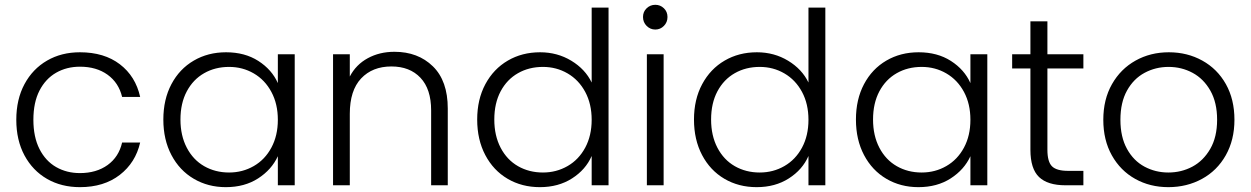

<svg xmlns="http://www.w3.org/2000/svg" viewBox="-20 -772 5211 800"><path d="M47.9 -272.9Q47.9 -357.9 82 -421.4Q116.2 -484.9 176 -519.5Q235.8 -554.2 313 -554.2Q414.1 -554.2 479.5 -504.2Q544.9 -454.1 564 -368.2H488.8Q474.6 -427.2 428.2 -460.7Q381.8 -494.1 313 -494.1Q257.8 -494.1 213.9 -469Q169.9 -443.8 144.5 -394.5Q119.1 -345.2 119.1 -272.9Q119.1 -201.2 144.5 -151.1Q169.9 -101.1 213.9 -75.9Q257.8 -50.8 313 -50.8Q381.8 -50.8 428.5 -84.5Q475.1 -118.2 488.8 -178.2H564Q544.9 -94.2 479 -43.2Q413.1 7.8 313 7.8Q235.8 7.8 176 -26.6Q116.2 -61 82 -124.5Q47.9 -188 47.9 -272.9Z M660.6 -273.9Q660.6 -357.9 694.3 -421.4Q728 -484.9 787.4 -519.5Q846.7 -554.2 921.9 -554.2Q1000 -554.2 1056.4 -518.1Q1112.8 -481.9 1137.7 -425.8V-545.9H1208V0H1137.7V-121.1Q1111.8 -64.9 1055.4 -28.6Q999 7.8 920.9 7.8Q846.7 7.8 787.4 -27.1Q728 -62 694.3 -126Q660.6 -189.9 660.6 -273.9ZM731.9 -273.9Q731.9 -207 758.3 -156.5Q784.7 -106 830.8 -79.6Q877 -53.2 934.6 -53.2Q990.7 -53.2 1037.4 -80.1Q1084 -106.9 1110.8 -157Q1137.7 -207 1137.7 -272.9Q1137.7 -338.9 1110.8 -388.9Q1084 -439 1037.4 -466.1Q990.7 -493.2 934.6 -493.2Q876.5 -493.2 830.6 -467Q784.7 -440.9 758.3 -391.4Q731.9 -341.8 731.9 -273.9Z M1367.7 0V-545.9H1437.5V-453.1Q1463.4 -502.9 1512.5 -529.5Q1561.5 -556.2 1623.5 -556.2Q1721.7 -556.2 1783.7 -495.6Q1845.7 -435.1 1845.7 -319.8V0H1776.4V-312Q1776.4 -400.9 1731.9 -448Q1687.5 -495.1 1610.8 -495.1Q1531.7 -495.1 1484.6 -445.1Q1437.5 -395 1437.5 -297.9V0Z M1968.3 -273.9Q1968.3 -357.9 2002.4 -421.4Q2036.6 -484.9 2095.9 -519.5Q2155.3 -554.2 2230.5 -554.2Q2302.2 -554.2 2360.4 -519Q2418.5 -483.9 2445.3 -428.2V-740.2H2515.6V0H2445.3V-122.1Q2420.4 -64.9 2363.5 -28.6Q2306.6 7.8 2229.5 7.8Q2154.3 7.8 2095 -27.1Q2035.6 -62 2002 -126Q1968.3 -189.9 1968.3 -273.9ZM2039.6 -273.9Q2039.6 -207 2065.9 -156.5Q2092.3 -106 2138.4 -79.6Q2184.6 -53.2 2242.2 -53.2Q2298.3 -53.2 2345 -80.1Q2391.6 -106.9 2418.5 -157Q2445.3 -207 2445.3 -272.9Q2445.3 -338.9 2418.5 -388.9Q2391.6 -439 2345 -466.1Q2298.3 -493.2 2242.2 -493.2Q2184.1 -493.2 2138.2 -467Q2092.3 -440.9 2065.9 -391.4Q2039.6 -341.8 2039.6 -273.9Z M2659.2 -701.2Q2659.2 -723.1 2674.3 -737.5Q2689.5 -752 2710.4 -752Q2731.4 -752 2746.3 -737.5Q2761.2 -723.1 2761.2 -701.2Q2761.2 -679.2 2746.3 -664.1Q2731.4 -648.9 2710.4 -648.9Q2689.5 -648.9 2674.3 -664.1Q2659.2 -679.2 2659.2 -701.2ZM2675.3 0V-545.9H2745.1V0Z M2871.6 -273.9Q2871.6 -357.9 2905.8 -421.4Q2939.9 -484.9 2999.3 -519.5Q3058.6 -554.2 3133.8 -554.2Q3205.6 -554.2 3263.7 -519Q3321.8 -483.9 3348.6 -428.2V-740.2H3418.9V0H3348.6V-122.1Q3323.7 -64.9 3266.8 -28.6Q3210 7.8 3132.8 7.8Q3057.6 7.8 2998.3 -27.1Q2939 -62 2905.3 -126Q2871.6 -189.9 2871.6 -273.9ZM2942.9 -273.9Q2942.9 -207 2969.2 -156.5Q2995.6 -106 3041.7 -79.6Q3087.9 -53.2 3145.5 -53.2Q3201.7 -53.2 3248.3 -80.1Q3294.9 -106.9 3321.8 -157Q3348.6 -207 3348.6 -272.9Q3348.6 -338.9 3321.8 -388.9Q3294.9 -439 3248.3 -466.1Q3201.7 -493.2 3145.5 -493.2Q3087.4 -493.2 3041.5 -467Q2995.6 -440.9 2969.2 -391.4Q2942.9 -341.8 2942.9 -273.9Z M3546.4 -273.9Q3546.4 -357.9 3580.1 -421.4Q3613.8 -484.9 3673.1 -519.5Q3732.4 -554.2 3807.6 -554.2Q3885.7 -554.2 3942.1 -518.1Q3998.5 -481.9 4023.4 -425.8V-545.9H4093.8V0H4023.4V-121.1Q3997.6 -64.9 3941.2 -28.6Q3884.8 7.8 3806.6 7.8Q3732.4 7.8 3673.1 -27.1Q3613.8 -62 3580.1 -126Q3546.4 -189.9 3546.4 -273.9ZM3617.7 -273.9Q3617.7 -207 3644 -156.5Q3670.4 -106 3716.6 -79.6Q3762.7 -53.2 3820.3 -53.2Q3876.5 -53.2 3923.1 -80.1Q3969.7 -106.9 3996.6 -157Q4023.4 -207 4023.4 -272.9Q4023.4 -338.9 3996.6 -388.9Q3969.7 -439 3923.1 -466.1Q3876.5 -493.2 3820.3 -493.2Q3762.2 -493.2 3716.3 -467Q3670.4 -440.9 3644 -391.4Q3617.7 -341.8 3617.7 -273.9Z M4197.3 -486.8V-545.9H4273.4V-683.1H4344.2V-545.9H4494.1V-486.8H4344.2V-147.9Q4344.2 -98.1 4363.3 -79.1Q4382.3 -60.1 4430.2 -60.1H4494.1V0H4419.4Q4345.2 0 4309.3 -34.4Q4273.4 -68.8 4273.4 -147.9V-486.8Z M4577.1 -272.9Q4577.1 -357.9 4613.3 -421.4Q4649.4 -484.9 4711.4 -519.5Q4773.4 -554.2 4850.1 -554.2Q4927.2 -554.2 4989.7 -519.5Q5052.2 -484.9 5087.9 -421.4Q5123.5 -357.9 5123.5 -272.9Q5123.5 -189 5087.4 -125Q5051.3 -61 4988.3 -26.6Q4925.3 7.8 4848.1 7.8Q4771.5 7.8 4710 -26.6Q4648.4 -61 4612.8 -124.5Q4577.1 -188 4577.1 -272.9ZM4648.4 -272.9Q4648.4 -201.2 4675.8 -151.6Q4703.1 -102.1 4748.8 -77.6Q4794.4 -53.2 4848.1 -53.2Q4902.3 -53.2 4948.2 -77.6Q4994.1 -102.1 5022.7 -151.6Q5051.3 -201.2 5051.3 -272.9Q5051.3 -344.7 5023.2 -394.3Q4995.1 -443.8 4949.2 -468.5Q4903.3 -493.2 4849.1 -493.2Q4794.9 -493.2 4749 -468.5Q4703.1 -443.8 4675.8 -394.5Q4648.4 -345.2 4648.4 -272.9Z"/></svg>

Font: Poppins Light
Style: Regular
Weight: 300
Designer: Ninad Kale (Devanagari), Jonny Pinhorn (Latin)
Foundry: Indian Type Foundry
Version: 4.004